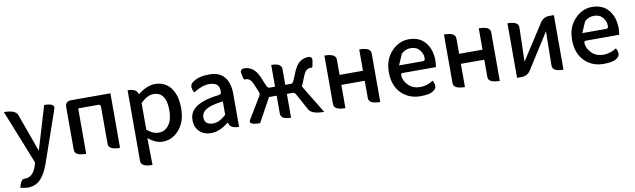

<svg xmlns="http://www.w3.org/2000/svg" viewBox="-45 -1120 6299 1906"><g transform="rotate(-10 3104.5 -167.0)"><path d="M112 230 43 219Q65 129 105 137Q185 137 220 34L231 -4L13 -550Q131 -550 150 -494L288 -112L419 -550Q531 -550 512 -494L329 33Q294 130 244 180Q194 230 112 230Z M746 0Q631 0 631 -60V-490Q631 -550 691 -550H1087V0Q972 0 972 -60V-435Q972 -458 949 -458H746V0Z M1375 223Q1260 223 1260 164V-550Q1354 -550 1363 -490Q1455 -564 1536 -564Q1639 -564 1696 -488Q1753 -413 1753 -284Q1753 -148 1683 -67Q1614 13 1516 13Q1444 13 1371 -49L1375 223ZM1494 -82Q1556 -82 1595 -135Q1634 -188 1634 -282Q1634 -468 1505 -468Q1443 -468 1375 -401V-132Q1433 -82 1494 -82Z M2005 13Q1933 13 1888 -30Q1843 -74 1843 -146Q1843 -234 1921 -282Q2000 -331 2142 -346Q2172 -350 2169 -382Q2170 -470 2067 -470Q1996 -470 1908 -414Q1865 -492 1923 -524Q1979 -564 2087 -564Q2188 -564 2237 -503Q2287 -443 2287 -331V0Q2193 0 2184 -63Q2092 13 2005 13ZM2040 -78Q2102 -78 2172 -142V-277Q2054 -263 2004 -233Q1954 -203 1954 -154Q1954 -115 1977 -96Q2001 -78 2040 -78Z M2499 0Q2376 0 2407 -51L2538 -267Q2549 -286 2541 -307L2509 -384Q2493 -424 2475 -439Q2457 -454 2433 -454Q2414 -450 2411 -468L2400 -521Q2394 -557 2431 -564Q2483 -564 2519 -538Q2556 -513 2585 -447L2625 -352Q2633 -331 2656 -331H2708V-550Q2811 -550 2811 -490V-331H2863Q2886 -331 2895 -352L2935 -447Q2964 -513 3000 -538Q3036 -564 3089 -564Q3125 -557 3119 -522L3109 -468Q3106 -450 3087 -454Q3063 -454 3045 -439Q3027 -424 3011 -384L2971 -286L3145 0Q3020 0 2992 -52L2900 -220Q2889 -240 2866 -240H2811V0Q2708 0 2708 -60V-240H2631L2499 0Z M3359 0Q3244 0 3244 -60V-550Q3359 -550 3359 -490V-335H3595V-550Q3710 -550 3710 -490V0Q3595 0 3595 -59V-234H3359V0Z M4113 13Q3998 13 3921 -64Q3845 -142 3845 -275Q3845 -403 3920 -483Q3995 -564 4096 -564Q4203 -564 4262 -493Q4321 -423 4321 -304L4315 -245H3980Q3958 -245 3961 -219Q3965 -167 4010 -122Q4056 -77 4128 -77Q4196 -77 4259 -118Q4299 -45 4244 -14Q4212 13 4113 13ZM3957 -325H4198Q4221 -325 4219 -352Q4221 -396 4189 -435Q4158 -474 4098 -474Q4044 -474 4004 -434Z M4564 0Q4449 0 4449 -60V-550Q4564 -550 4564 -490V-335H4800V-550Q4915 -550 4915 -490V0Q4800 0 4800 -59V-234H4564V0Z M5089 0V-550Q5200 -550 5199 -490L5190 -145L5419 -500Q5451 -550 5511 -550H5557V0Q5446 0 5447 -60L5452 -406L5226 -50Q5194 0 5134 0Z M5960 13Q5845 13 5768 -64Q5692 -142 5692 -275Q5692 -403 5767 -483Q5842 -564 5943 -564Q6050 -564 6109 -493Q6168 -423 6168 -304L6162 -245H5827Q5805 -245 5808 -219Q5812 -167 5857 -122Q5903 -77 5975 -77Q6043 -77 6106 -118Q6146 -45 6091 -14Q6059 13 5960 13ZM5804 -325H6045Q6068 -325 6066 -352Q6068 -396 6036 -435Q6005 -474 5945 -474Q5891 -474 5851 -434Z"/></g></svg>

Font: Swei Half Moon CJK SC
Style: Medium
Weight: 500
Version: Version 2.071